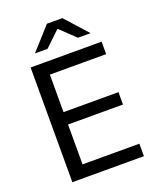

<svg xmlns="http://www.w3.org/2000/svg" viewBox="-151 -915 825 1005"><g transform="rotate(-20 261.5 -412.5)"><path d="M75.5 0V-639H157.5V0ZM100 0V-69.5H474V0ZM122.5 -291.5V-360.5H463.5V-291.5ZM99.5 -569.5V-639H471V-569.5ZM234 -825H320L431 -701.5V-700.5H361.5L279 -779.5H275L192 -700.5H123V-701.5Z"/></g></svg>

Font: Anek Odia
Style: Regular
Weight: 400
Designer: Yesha Goshar & Mahesh Sahu (Odia), Yesha Goshar (Latin)
Foundry: Ek Type
Version: Version 1.003